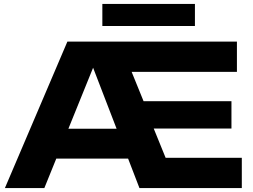

<svg xmlns="http://www.w3.org/2000/svg" viewBox="-20 -963 1296 983"><path d="M767 -305 828 -155H1218V0H694L424 -701H491L207 0H5L325 -750H1193V-595H654L715 -445H1165V-305ZM195 -151V-304H689V-151ZM504 -830V-943H978V-830Z"/></svg>

Font: Unbounded SemiBold
Style: Regular
Weight: 600
Designer: Luke Prowse, Jean-Baptiste Morizot, Fátima Lázaro, Florian Runge
Foundry: NaN
Version: Version 1.700